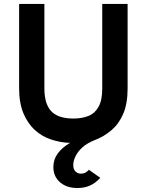

<svg xmlns="http://www.w3.org/2000/svg" viewBox="-20 -720 752 984"><path d="M376 243.5Q321.5 243.5 287.5 214Q253.5 184.5 253.5 136Q253.5 97 276.2 66.2Q299 35.5 339.5 12Q338 12 336.8 12Q335.5 12 333.5 12Q286.5 10 240.8 -5.5Q195 -21 160.5 -52Q122.5 -86 100.2 -139Q78 -192 78 -267V-700H207.5V-267Q207.5 -224 217.5 -194Q227.5 -164 247 -145.5Q266 -128.5 293.2 -120.5Q320.5 -112.5 356 -112.5Q400.5 -112.5 433.8 -126Q467 -139.5 485.5 -173.2Q504 -207 504 -267V-700H634V-267Q634 -189.5 612 -137.8Q590 -86 552.2 -53.5Q514.5 -21 467 -2.5Q427 13 402.5 35.2Q378 57.5 366.8 81.2Q355.5 105 355.5 125Q355.5 149 367.5 159.5Q379.5 170 393.5 170Q408 170 418.8 164Q429.5 158 435.5 150L494 191.5Q484 202.5 468.8 214.5Q453.5 226.5 430.8 235Q408 243.5 376 243.5Z"/></svg>

Font: Undotted
Style: Bold
Weight: 700
Designer: Delve Withrington, Dave Bailey, Thomas Jockin
Foundry: Delve Fonts LLC
Version: Version 4.000